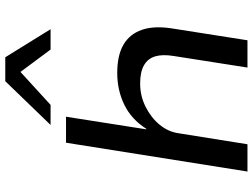

<svg xmlns="http://www.w3.org/2000/svg" viewBox="-138 -844 981 746"><g transform="rotate(-90 353.0 -470.5)"><path d="M60 0 172 -705H273L224 -393H226Q263 -451 319.5 -478.5Q376 -506 443 -506Q511 -506 552.5 -482Q594 -458 610.5 -410.5Q627 -363 616 -293L570 0H464L509 -287Q516 -330 507.5 -358.5Q499 -387 473 -402Q447 -417 402 -417Q354 -417 312 -396Q270 -375 242.5 -342Q215 -309 209 -269L166 0ZM241 -765 411 -941H504L613 -765H534L447 -882L319 -765Z"/></g></svg>

Font: Nunito Sans 7pt SemiExpanded Medium
Style: Italic
Weight: 500
Width: 6
Italic angle: -9°
Designer: Vernon Adams
Foundry: Vernon Adams
Version: Version 3.101;gftools[0.9.27]